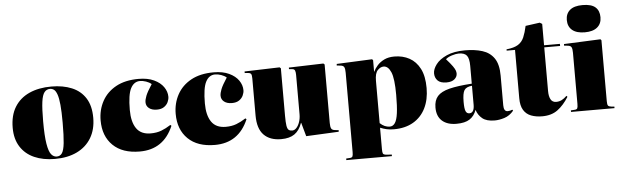

<svg xmlns="http://www.w3.org/2000/svg" viewBox="-57 -1023 4732 1460"><g transform="rotate(-5 2309.0 -293.0)"><path d="M327 14Q237 14 169.5 -16Q102 -46 64.5 -105Q27 -164 27 -249Q27 -344 66.5 -408Q106 -472 178 -504.5Q250 -537 347 -537Q436 -537 503 -509Q570 -481 607 -422.5Q644 -364 644 -273Q644 -184 605.5 -119.5Q567 -55 496 -20.5Q425 14 327 14ZM342 -3Q368 -3 382.5 -24Q397 -45 403 -100Q409 -155 409 -256Q409 -340 404 -392Q399 -444 389 -472Q379 -500 365.5 -510Q352 -520 335 -520Q309 -520 292.5 -499.5Q276 -479 269 -427Q262 -375 262 -280Q262 -167 272 -107Q282 -47 300 -25Q318 -3 342 -3Z M975 14Q843 14 770.5 -56.5Q698 -127 698 -247Q698 -328 734 -394Q770 -460 840 -498.5Q910 -537 1013 -537Q1082 -537 1130 -514.5Q1178 -492 1202.5 -456.5Q1227 -421 1227 -382Q1227 -363 1217.5 -342Q1208 -321 1187 -306.5Q1166 -292 1132 -292Q1094 -292 1072 -309.5Q1050 -327 1050 -355Q1050 -375 1061.5 -404.5Q1073 -434 1109 -489Q1093 -503 1068.5 -511.5Q1044 -520 1022 -520Q976 -520 951 -472Q926 -424 926 -307Q926 -216 960.5 -166Q995 -116 1069 -116Q1115 -116 1150.5 -129.5Q1186 -143 1223 -167L1231 -160Q1157 14 975 14Z M1548 14Q1416 14 1343.5 -56.5Q1271 -127 1271 -247Q1271 -328 1307 -394Q1343 -460 1413 -498.5Q1483 -537 1586 -537Q1655 -537 1703 -514.5Q1751 -492 1775.5 -456.5Q1800 -421 1800 -382Q1800 -363 1790.5 -342Q1781 -321 1760 -306.5Q1739 -292 1705 -292Q1667 -292 1645 -309.5Q1623 -327 1623 -355Q1623 -375 1634.5 -404.5Q1646 -434 1682 -489Q1666 -503 1641.5 -511.5Q1617 -520 1595 -520Q1549 -520 1524 -472Q1499 -424 1499 -307Q1499 -216 1533.5 -166Q1568 -116 1642 -116Q1688 -116 1723.5 -129.5Q1759 -143 1796 -167L1804 -160Q1730 14 1548 14Z M2054 14Q1968 14 1921.5 -34Q1875 -82 1875 -182V-465Q1875 -491 1869 -499.5Q1863 -508 1845 -509L1821 -511V-523L2089 -531L2098 -523V-160Q2098 -110 2102 -85Q2106 -60 2116 -52Q2126 -44 2143 -44Q2161 -44 2176 -60.5Q2191 -77 2200 -104Q2209 -131 2209 -161V-463Q2209 -483 2204.5 -495.5Q2200 -508 2183 -509L2159 -511V-523L2423 -531L2432 -523V-76Q2432 -48 2438.5 -34.5Q2445 -21 2468 -19L2495 -16L2494 -4L2245 8L2216 -96H2214Q2194 -39 2156 -12.5Q2118 14 2054 14Z M2533 216V204L2563 202Q2577 201 2581.5 192.5Q2586 184 2586 159V-447Q2586 -476 2579.5 -489Q2573 -502 2550 -504L2523 -507L2524 -519L2795 -531L2802 -523V-435H2803Q2814 -459 2835 -482.5Q2856 -506 2888 -521.5Q2920 -537 2965 -537Q3029 -537 3079.5 -509.5Q3130 -482 3159.5 -425Q3189 -368 3189 -277Q3189 -189 3156.5 -123.5Q3124 -58 3062.5 -22Q3001 14 2914 14Q2883 14 2859 8.5Q2835 3 2810 -7V158Q2810 182 2814.5 191Q2819 200 2845 202L2881 204V216ZM2885 -9Q2909 -9 2924.5 -31.5Q2940 -54 2947 -106Q2954 -158 2954 -246Q2954 -370 2933 -419Q2912 -468 2877 -468Q2853 -468 2831.5 -445.5Q2810 -423 2810 -365V-42Q2845 -9 2885 -9Z M3392 14Q3322 14 3282.5 -21Q3243 -56 3243 -123Q3243 -178 3271 -209.5Q3299 -241 3362.5 -257Q3426 -273 3534 -280V-416Q3534 -472 3516.5 -494.5Q3499 -517 3455 -517Q3433 -517 3401.5 -507Q3370 -497 3355 -482Q3388 -445 3403 -423.5Q3418 -402 3422 -389.5Q3426 -377 3426 -367Q3426 -342 3405 -324Q3384 -306 3344 -306Q3297 -306 3276 -328Q3255 -350 3255 -383Q3255 -415 3282 -451Q3309 -487 3364.5 -512Q3420 -537 3505 -537Q3580 -537 3637 -519Q3694 -501 3726 -454.5Q3758 -408 3758 -322V-95Q3758 -48 3788 -48Q3807 -48 3824 -56L3829 -48Q3798 -11 3758 1.5Q3718 14 3684 14Q3622 14 3590 -12Q3558 -38 3545 -79Q3529 -33 3493 -9.5Q3457 14 3392 14ZM3496 -57Q3516 -57 3525 -73.5Q3534 -90 3534 -118V-264Q3490 -260 3475 -236Q3460 -212 3460 -147Q3460 -95 3468.5 -76Q3477 -57 3496 -57Z M4046 14Q3999 14 3962 0Q3925 -14 3904.5 -47.5Q3884 -81 3884 -138V-507H3820V-517Q3878 -523 3908.5 -542Q3939 -561 3954 -596Q3969 -631 3980 -682L4089 -697L4107 -686V-523H4228V-507H4107V-173Q4107 -133 4120 -109.5Q4133 -86 4162 -86Q4185 -86 4204.5 -96Q4224 -106 4243 -125L4250 -117Q4212 -56 4165 -21Q4118 14 4046 14Z M4425 -594Q4362 -594 4329 -621.5Q4296 -649 4296 -699Q4296 -747 4328 -774.5Q4360 -802 4425 -802Q4492 -802 4522.5 -775Q4553 -748 4553 -698Q4553 -649 4520 -621.5Q4487 -594 4425 -594ZM4267 0V-12L4298 -14Q4312 -15 4316.5 -23.5Q4321 -32 4321 -57V-447Q4321 -476 4314.5 -489Q4308 -502 4285 -504L4258 -507L4259 -519L4538 -531L4545 -523V-58Q4545 -32 4551 -24Q4557 -16 4575 -14L4599 -12V0Z"/></g></svg>

Font: Literata 72pt Black
Style: Regular
Weight: 900
Designer: Latin by Veronika Burian and Jose Scaglione. Greek by Irene Vlachou. Cyrillic by Vera Evstafieva.
Foundry: TypeTogether
Version: Version 3.002